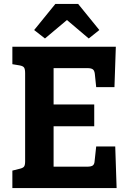

<svg xmlns="http://www.w3.org/2000/svg" viewBox="-20 -958 654 978"><path d="M574 0H43V-89L79 -98Q97 -102 102.5 -109.5Q108 -117 108 -136V-585Q108 -606 102.5 -614Q97 -622 79 -625L43 -631V-720H570L563 -514H470L463 -582Q461 -599 452.5 -605Q444 -611 425 -611H253V-426H460V-315H253V-109H424Q444 -109 452.5 -115Q461 -121 462 -138L470 -212H567ZM432 -762 321 -856 209 -762 154 -805 262 -938H378L486 -805Z"/></svg>

Font: Enriqueta
Style: Bold
Weight: 700
Designer: Viviana Monsalve, Gustavo Ibarra
Foundry: 72Puntos
Version: Version 2.000